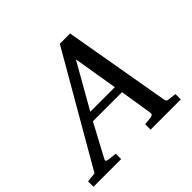

<svg xmlns="http://www.w3.org/2000/svg" viewBox="-218 -871 1056 1056"><g transform="rotate(-45 310.0 -343.5)"><path d="M374 -564 226.1 -304.2H417ZM391.1 0V-42L437 -46.9Q459 -49.8 456.1 -65.9L425.8 -256.8H199.2L97.2 -65.9Q91.8 -56.2 96.9 -52.2Q102.1 -48.3 116.2 -46.9L162.1 -42V0H-53.2V-42L2.9 -47.9L372.1 -687H452.1L560.1 -65.9Q561.5 -56.2 565.4 -52Q569.3 -47.9 580.1 -46.9L626 -42V0Z"/></g></svg>

Font: Charis SIL Afr
Style: Italic
Weight: 400
Italic angle: -11°
Foundry: SIL International
Version: Version 5.000